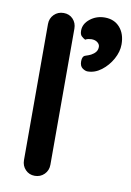

<svg xmlns="http://www.w3.org/2000/svg" viewBox="-85 -805 586 859"><g transform="rotate(10 207.5 -376.0)"><path d="M195 -61Q195 -35 177.5 -17.5Q160 0 134 0Q109 0 92 -17.5Q75 -35 75 -61V-679Q75 -705 92.5 -722.5Q110 -740 136 -740Q162 -740 178.5 -722.5Q195 -705 195 -679ZM415 -646Q415 -613 396.5 -579.5Q378 -546 348.5 -523.5Q319 -501 286 -501Q275 -501 262.5 -510Q250 -519 250 -541Q250 -564 264.5 -568.5Q279 -573 289 -578Q302 -585 309.5 -594.5Q317 -604 317 -618Q317 -629 306.5 -637.5Q296 -646 279 -646Q273 -646 265 -644.5Q257 -643 251 -639Q241 -644 233.5 -651.5Q226 -659 226 -676Q226 -707 254.5 -729.5Q283 -752 321 -752Q364 -752 389.5 -723Q415 -694 415 -646Z"/></g></svg>

Font: zvoove
Style: Bold
Weight: 700
Designer: Vernon Adams (Nunito) & Andrew Paglinawan (Quicksand)
Foundry: zvoove
Version: Version 3.006